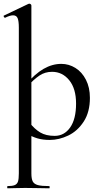

<svg xmlns="http://www.w3.org/2000/svg" viewBox="-29 -745 542 1040"><path d="M12 263Q38 263 51 257.5Q64 252 68.5 238Q73 224 73 194V-595Q73 -631 66.5 -646.5Q60 -662 42 -662Q25 -662 -1 -649H-2Q-6 -649 -8.5 -654.5Q-11 -660 -7 -661L125 -724Q127 -725 130 -725Q134 -725 137.5 -722Q141 -719 141 -715V194Q141 224 148.5 238Q156 252 176 257.5Q196 263 238 263Q240 263 240 269Q240 275 238 275Q202 275 182 274L107 273L51 274Q37 275 12 275Q10 275 10 269Q10 263 12 263ZM108 -25 130 -82Q158 -46 189 -27.5Q220 -9 267 -9Q319 -9 351 -54.5Q383 -100 383 -184Q383 -265 346 -310.5Q309 -356 253 -356Q215 -356 185 -336Q155 -316 119 -277L110 -286Q160 -345 207 -372Q254 -399 303 -399Q344 -399 379.5 -377Q415 -355 436.5 -313Q458 -271 458 -215Q458 -138 424.5 -86.5Q391 -35 341 -11Q291 13 241 13Q203 13 174 4.5Q145 -4 108 -25Z"/></svg>

Font: Cormorant Infant Medium
Style: Regular
Weight: 500
Designer: Christian Thalmann (Catharsis Fonts)
Foundry: Catharsis Fonts
Version: Version 4.000